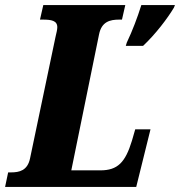

<svg xmlns="http://www.w3.org/2000/svg" viewBox="-41 -734 707 754"><path d="M457 -567 453 -554H521C570 -600 617 -662 642 -704L646 -714H514C499 -666 479 -613 457 -567ZM-21 0H494L550 -226H490L477 -181C451 -96 421 -65 353 -65H239L348 -599C358 -649 391 -657 427 -657H438L451 -714H129L116 -657H127C161 -657 184 -653 184 -627C184 -618 181 -606 177 -589L77 -112C67 -64 35 -57 2 -57H-9Z"/></svg>

Font: Noto Serif ExtraCondensed Black
Style: Italic
Weight: 900
Width: 2
Italic angle: -12°
Designer: Monotype Design Team
Foundry: Monotype Imaging Inc.
Version: Version 2.014